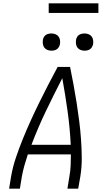

<svg xmlns="http://www.w3.org/2000/svg" viewBox="-20 -1139 640 1159"><path d="M35 0 47 -74Q57 -131 76 -187.5Q95 -244 117.5 -299.5Q140 -355 165 -410Q190 -465 216.5 -519Q243 -573 271 -627Q299 -681 328 -735H403Q414 -681 424 -627Q434 -573 442.5 -519Q451 -465 458 -410Q465 -355 469 -299Q473 -243 473.5 -186.5Q474 -130 465 -74L452 0H387L399 -74Q405 -107 406.5 -140.5Q408 -174 408 -207H148Q137 -174 127.5 -140.5Q118 -107 112 -74L100 0ZM170 -265H407Q402 -367 388 -467.5Q374 -568 356 -667Q305 -568 257 -468Q209 -368 170 -265ZM490 -833Q478 -833 466.5 -837.5Q455 -842 448 -851Q441 -860 439 -872.5Q437 -885 439 -898Q440 -906 444.5 -914.5Q449 -923 456.5 -928Q464 -933 473 -935Q482 -937 490 -937Q503 -937 514.5 -932.5Q526 -928 533 -919Q540 -910 542 -897.5Q544 -885 542 -872Q540 -864 535.5 -855.5Q531 -847 523.5 -842Q516 -837 507.5 -835Q499 -833 490 -833ZM290 -833Q278 -833 266.5 -837.5Q255 -842 248 -851Q241 -860 239 -872.5Q237 -885 239 -898Q240 -906 244.5 -914.5Q249 -923 256.5 -928Q264 -933 273 -935Q282 -937 290 -937Q303 -937 314.5 -932.5Q326 -928 333 -919Q340 -910 342 -897.5Q344 -885 342 -872Q340 -864 335.5 -855.5Q331 -847 323.5 -842Q316 -837 307.5 -835Q299 -833 290 -833ZM274 -1061V-1119H574V-1061Z"/></svg>

Font: Iosevka Curly LtExObl
Style: Regular
Weight: 300
Width: 7
Italic angle: -9°
Monospace: yes
Designer: Belleve Invis
Foundry: Belleve Invis
Version: Version 11.1.0; ttfautohint (v1.8.3)